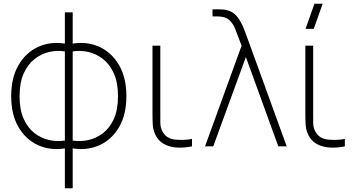

<svg xmlns="http://www.w3.org/2000/svg" viewBox="-20 -785 1900 1030"><path d="M328 225V11Q249 23.5 183.5 -6.5Q118 -36.5 79 -103.5Q40 -170.5 40 -269Q40 -367.5 79 -435Q118 -502.5 183.5 -533Q249 -563.5 328 -551V-719H370V-551Q449 -563.5 514.5 -533Q580 -502.5 619 -435Q658 -367.5 658 -269Q658 -170.5 619 -103.5Q580 -36.5 514.5 -6.5Q449 23.5 370 11V225ZM328 -31V-509Q287.5 -516 245 -506.5Q202.5 -497 166 -468.8Q129.5 -440.5 107.2 -391.2Q85 -342 85 -269Q85 -196 107.2 -147Q129.5 -98 166 -70.2Q202.5 -42.5 245 -33.5Q287.5 -24.5 328 -31ZM370 -31Q410.5 -24.5 453 -33.5Q495.5 -42.5 532 -70.2Q568.5 -98 590.8 -147Q613 -196 613 -269Q613 -342 590.8 -391.2Q568.5 -440.5 532 -468.8Q495.5 -497 453 -506.5Q410.5 -516 370 -509Z M915 5Q880 0.5 853.8 -16Q827.5 -32.5 813 -63Q801 -89.5 799.5 -116.8Q798 -144 798 -179V-540H840V-179Q840 -144 840.2 -123Q840.5 -102 851 -81Q862.5 -59.5 879.2 -49.2Q896 -39 920 -36Q942.5 -34 966.2 -34.8Q990 -35.5 1010 -40V0Q994 3.5 977.5 5.2Q961 7 945.2 7Q929.5 7 915 5Z M1080 0 1276 -540Q1256.5 -591.5 1243 -626.5Q1229.5 -661.5 1208.2 -679.2Q1187 -697 1145 -697H1120V-735H1150Q1160.5 -735 1173 -734.2Q1185.5 -733.5 1195 -731Q1230.5 -723.5 1252.8 -695Q1275 -666.5 1290.5 -625.5Q1306 -584.5 1322 -540L1518 0H1473L1299 -479L1124 0Z M1663 -630H1619L1667 -765H1711ZM1735 5Q1700 0.5 1673.8 -16Q1647.5 -32.5 1633 -63Q1621 -89.5 1619.5 -116.8Q1618 -144 1618 -179V-540H1660V-179Q1660 -144 1660.2 -123Q1660.5 -102 1671 -81Q1682.5 -59.5 1699.2 -49.2Q1716 -39 1740 -36Q1762.5 -34 1786.2 -34.8Q1810 -35.5 1830 -40V0Q1814 3.5 1797.5 5.2Q1781 7 1765.2 7Q1749.5 7 1735 5Z"/></svg>

Font: Manrope ExtraLight
Style: Regular
Weight: 200
Designer: Mikhail Sharanda
Foundry: Mikhail Sharanda
Version: Version 4.505